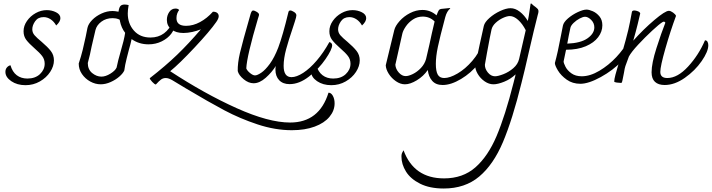

<svg xmlns="http://www.w3.org/2000/svg" viewBox="-20 -475 4078 1100"><path d="M11 -63Q11 -79 20 -89Q29 -99 40 -101Q51 -63 76 -44Q101 -25 137 -25Q182 -25 209 -50.5Q236 -76 236 -110Q236 -135 221.5 -154Q207 -173 178 -198Q146 -226 130.5 -246.5Q115 -267 115 -296Q115 -327 134.5 -355Q154 -383 184.5 -400Q215 -417 248 -417Q277 -417 301.5 -404.5Q326 -392 326 -371Q326 -351 302 -329Q289 -352 270 -364.5Q251 -377 230 -377Q198 -377 181.5 -353.5Q165 -330 165 -307Q165 -288 178 -273Q191 -258 219 -235Q253 -206 271 -183Q289 -160 289 -129Q289 -96 267.5 -63Q246 -30 208.5 -8.5Q171 13 126 13Q78 13 44.5 -10Q11 -33 11 -63Z M981 -333Q981 -308 961 -281.5Q941 -255 906.5 -238Q872 -221 831 -221Q776 -221 734 -251Q728 -222 719 -192Q716 -181 706 -141.5Q696 -102 692 -71Q685 -55 664 -36.5Q643 -18 614 -5Q585 8 557 8Q526 8 497 -8Q468 -24 449.5 -51Q431 -78 431 -111Q445 -153 454 -190Q463 -227 471 -265L481 -315Q486 -338 508 -360.5Q530 -383 561.5 -397.5Q593 -412 625 -412Q637 -412 659 -408Q662 -431 669.5 -440Q677 -449 694 -449Q704 -449 717 -446Q712 -418 712 -398Q712 -340 747 -300Q782 -260 842 -260Q887 -260 919.5 -284Q952 -308 971 -353Q981 -350 981 -333ZM671 -179Q691 -246 697 -287Q675 -315 667 -355Q667 -359 665.5 -361.5Q664 -364 659 -365Q644 -371 625 -371Q588 -371 561 -351Q534 -331 527 -303Q524 -291 505 -209Q496 -161 483 -114Q483 -77 508 -56.5Q533 -36 561 -36Q585 -36 612.5 -53Q640 -70 648 -88Q656 -128 671 -179Z M1897 117Q1897 159 1867.5 194.5Q1838 230 1782.5 250.5Q1727 271 1652 271Q1556 271 1455 237.5Q1354 204 1265.5 157Q1177 110 1046 32Q994 0 968 -15Q946 -28 930 -28Q915 -28 903.5 -20Q892 -12 873 9Q866 9 852 -6Q838 -21 838 -27Q928 -97 994.5 -161Q1061 -225 1131 -307Q1109 -298 1082 -292Q1055 -286 1031 -286Q988 -286 962 -306.5Q936 -327 936 -361Q936 -386 949.5 -406Q963 -426 986 -426Q993 -426 999 -423.5Q1005 -421 1006 -417Q1000 -410 995.5 -398Q991 -386 991 -371Q991 -327 1046 -327Q1086 -327 1126 -348.5Q1166 -370 1200 -408Q1216 -408 1224.5 -401Q1233 -394 1233 -382Q1233 -369 1219 -349Q1183 -297 1095 -203Q1007 -109 955 -67Q1152 62 1335.5 144.5Q1519 227 1642 227Q1809 227 1862 56Q1877 56 1887 74Q1897 92 1897 117Z M1883 -216Q1883 -192 1845 -136.5Q1807 -81 1751 -37Q1695 7 1639 7Q1601 7 1579.5 -15.5Q1558 -38 1558 -76Q1558 -89 1560 -97Q1538 -61 1502.5 -29.5Q1467 2 1433 2Q1404 2 1376 -21Q1348 -44 1342 -68Q1341 -113 1354.5 -171Q1368 -229 1416 -396Q1422 -415 1430 -415Q1438 -415 1451 -407Q1464 -399 1464 -391Q1464 -387 1461.5 -380Q1459 -373 1458 -369Q1394 -153 1391 -83Q1396 -70 1412.5 -56.5Q1429 -43 1441 -43Q1454 -43 1477 -58.5Q1500 -74 1526 -109.5Q1552 -145 1574 -202Q1600 -271 1632 -404Q1634 -415 1643 -415Q1651 -415 1664.5 -406.5Q1678 -398 1678 -387Q1678 -378 1669 -351Q1660 -324 1658 -317Q1634 -247 1619.5 -193.5Q1605 -140 1605 -98Q1605 -33 1650 -33Q1679 -33 1717 -57.5Q1755 -82 1794.5 -128Q1834 -174 1867 -234Q1882 -230 1883 -216Z M1763 -63Q1763 -79 1772 -89Q1781 -99 1792 -101Q1803 -63 1828 -44Q1853 -25 1889 -25Q1934 -25 1961 -50.5Q1988 -76 1988 -110Q1988 -135 1973.5 -154Q1959 -173 1930 -198Q1898 -226 1882.5 -246.5Q1867 -267 1867 -296Q1867 -327 1886.5 -355Q1906 -383 1936.5 -400Q1967 -417 2000 -417Q2029 -417 2053.5 -404.5Q2078 -392 2078 -371Q2078 -351 2054 -329Q2041 -352 2022 -364.5Q2003 -377 1982 -377Q1950 -377 1933.5 -353.5Q1917 -330 1917 -307Q1917 -288 1930 -273Q1943 -258 1971 -235Q2005 -206 2023 -183Q2041 -160 2041 -129Q2041 -96 2019.5 -63Q1998 -30 1960.5 -8.5Q1923 13 1878 13Q1830 13 1796.5 -10Q1763 -33 1763 -63Z M2760 -205Q2760 -159 2719.5 -108Q2679 -57 2621.5 -22.5Q2564 12 2516 12Q2477 12 2456 -12Q2435 -36 2431 -74Q2406 -38 2368 -15Q2330 8 2300 8Q2274 8 2248.5 -9.5Q2223 -27 2207 -52.5Q2191 -78 2190 -101L2239 -303Q2245 -327 2269.5 -354.5Q2294 -382 2329 -400Q2364 -418 2400 -418Q2446 -418 2481 -387Q2490 -411 2494.5 -417Q2499 -423 2508 -424L2557 -429L2560 -427Q2540 -411 2531 -377Q2500 -261 2488.5 -206Q2477 -151 2477 -109Q2477 -67 2488 -47.5Q2499 -28 2525 -28Q2557 -28 2601.5 -54Q2646 -80 2686 -126.5Q2726 -173 2747 -231Q2760 -231 2760 -205ZM2421 -137 2440 -219Q2444 -239 2454 -283.5Q2464 -328 2470 -352Q2442 -380 2402 -380Q2371 -380 2346 -363.5Q2321 -347 2305 -323.5Q2289 -300 2285 -282L2245 -104Q2247 -79 2265 -59Q2283 -39 2304 -39Q2321 -39 2345.5 -51Q2370 -63 2391.5 -85.5Q2413 -108 2421 -137Z M3048 -435Q3058 -427 3061.5 -422.5Q3065 -418 3065 -410Q3065 -402 3061 -390Q3041 -313 3008 -169Q2986 -71 2968 -1Q2916 210 2861.5 339Q2807 468 2725.5 536.5Q2644 605 2522 605Q2442 605 2387 577.5Q2332 550 2306 508Q2280 466 2280 422Q2280 412 2282 405.5Q2284 399 2292 386Q2351 547 2524 547Q2632 547 2704 483.5Q2776 420 2825 304.5Q2874 189 2922 0L2927 -20Q2929 -28 2931 -35Q2933 -42 2934 -49Q2906 -22 2869 -7Q2832 8 2807 8Q2781 8 2756.5 -9Q2732 -26 2717 -51.5Q2702 -77 2702 -101Q2708 -125 2716 -162Q2724 -199 2728 -219L2752 -327Q2757 -348 2784 -372Q2811 -396 2845.5 -412Q2880 -428 2905 -428Q2932 -428 2958 -408Q2984 -388 3004 -355Q3010 -383 3015 -421L3020 -454L3024 -455Q3036 -443 3048 -435ZM2992 -302Q2973 -339 2948.5 -361Q2924 -383 2901 -383Q2885 -383 2862 -372.5Q2839 -362 2820 -344.5Q2801 -327 2796 -306Q2789 -276 2770 -172L2758 -104Q2758 -80 2775.5 -59Q2793 -38 2816 -38Q2833 -38 2864 -50Q2895 -62 2921 -84.5Q2947 -107 2954 -137Z M3595 -219Q3595 -179 3543.5 -125.5Q3492 -72 3422 -33.5Q3352 5 3305 5Q3260 5 3227 -18.5Q3194 -42 3176.5 -71Q3159 -100 3159 -114Q3175 -171 3194 -272L3205 -328Q3209 -348 3234 -369.5Q3259 -391 3290 -405.5Q3321 -420 3340 -420Q3355 -420 3376.5 -410.5Q3398 -401 3414.5 -381Q3431 -361 3431 -330Q3431 -294 3407 -262Q3383 -230 3336 -210Q3289 -190 3223 -190L3209 -123Q3209 -114 3219.5 -93Q3230 -72 3253.5 -55Q3277 -38 3313 -38Q3361 -38 3414 -69.5Q3467 -101 3511 -148Q3555 -195 3577 -239Q3595 -236 3595 -219ZM3248 -316Q3238 -271 3230 -225Q3307 -228 3346 -255.5Q3385 -283 3385 -318Q3385 -343 3367 -361Q3349 -379 3332 -379Q3320 -379 3301 -369Q3282 -359 3266.5 -344Q3251 -329 3248 -316Z M4038 -216Q4038 -180 4000 -125Q3962 -70 3903.5 -29Q3845 12 3788 12Q3752 12 3732.5 -6Q3713 -24 3713 -61Q3713 -112 3741 -199.5Q3769 -287 3792 -345Q3788 -351 3784 -351Q3780 -351 3775 -348Q3757 -337 3716 -299Q3675 -261 3636 -219Q3597 -177 3583 -151Q3567 -108 3563 -96.5Q3559 -85 3555 -59L3546 -14Q3545 -11 3544 -6.5Q3543 -2 3541.5 -1Q3540 0 3537 0Q3528 0 3513.5 -2Q3499 -4 3499 -8Q3499 -20 3506 -47Q3513 -74 3520 -96Q3527 -118 3531 -130L3540 -158Q3569 -258 3579.5 -303.5Q3590 -349 3600 -405Q3601 -415 3614 -415Q3623 -415 3634.5 -410.5Q3646 -406 3648 -398Q3644 -380 3633.5 -337Q3623 -294 3608 -242Q3666 -307 3728.5 -360Q3791 -413 3812 -413Q3822 -413 3836 -403Q3850 -393 3853 -384Q3821 -298 3792 -196.5Q3763 -95 3763 -63Q3763 -28 3803 -28Q3862 -28 3922.5 -94Q3983 -160 4019 -244Q4029 -244 4033.5 -235.5Q4038 -227 4038 -216Z"/></svg>

Font: Charmonman
Style: Regular
Weight: 400
Designer: Ekaluck Peanpanawate
Foundry: Cadson Demak Co.,Ltd.
Version: Version 1.000; ttfautohint (v1.6)